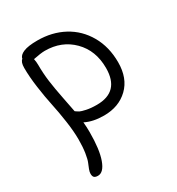

<svg xmlns="http://www.w3.org/2000/svg" viewBox="-179 -608 908 983"><g transform="rotate(-30 275.0 -116.5)"><path d="M112.8 261.2Q97.7 261.2 90.8 254.9Q84 248.5 84 232.9Q84 222.7 89.4 208.3Q94.7 193.8 101.6 178.2Q108.4 162.6 113.8 128.4Q119.1 94.2 119.1 49.8Q119.1 2.4 110.1 -59.6Q101.1 -121.6 90.1 -172.6Q79.1 -223.6 70.1 -288.3Q61 -353 61 -405.8Q61 -440.4 76.2 -451.2Q79.1 -470.7 106.7 -482.4Q134.3 -494.1 189 -494.1Q275.4 -494.1 344 -457.3Q412.6 -420.4 452.4 -351.1Q492.2 -281.7 492.2 -190.9Q492.2 -96.7 437 -43.5Q381.8 9.8 293.9 9.8Q229 9.8 184.1 -13.2Q187 15.1 187 45.9Q187 148.9 166.7 205.1Q146.5 261.2 112.8 261.2ZM130.9 -383.8Q130.9 -334 137.2 -285.9Q143.6 -237.8 156.7 -172.4Q169.9 -106.9 173.8 -85Q186 -76.2 194.3 -71.8Q202.6 -67.4 228.3 -61.8Q253.9 -56.2 289.1 -56.2Q423.8 -56.2 423.8 -196.8Q423.8 -299.8 359.4 -364.5Q294.9 -429.2 195.8 -429.2Q172.4 -429.2 127 -419.9Q130.9 -400.4 130.9 -383.8Z"/></g></svg>

Font: Shantell Sans Normal
Style: Regular
Weight: 300
Designer: Stephen Nixon, Anya Danilova, Shantell Martin
Foundry: Arrow Type
Version: Version 1.006;[559af2be0]